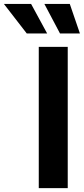

<svg xmlns="http://www.w3.org/2000/svg" viewBox="-134 -969 435 989"><path d="M214.9 0H65.7V-727.5H214.9ZM94.6 -948.7H225.5L277.6 -796.7H175ZM-113.9 -948.7H26.2L108.8 -796.7H3.8Z"/></svg>

Font: Raveo Variable
Style: Regular
Weight: 400
Designer: Jakub Foglar, Rasmus Andersson (Inter)
Foundry: Jakubfoglar.com
Version: Version 1.000;Glyphs 3.2.3 (3260)